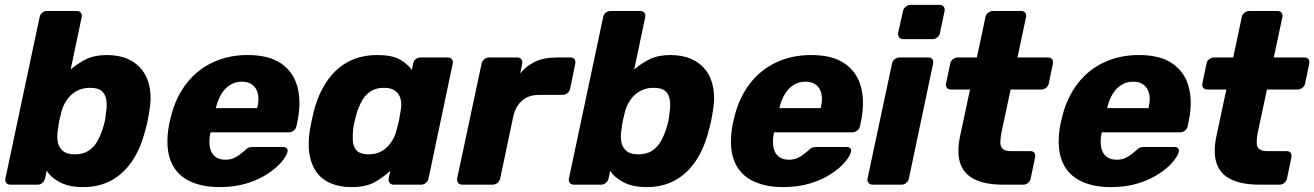

<svg xmlns="http://www.w3.org/2000/svg" viewBox="-20 -755 5374 785"><path d="M320 10Q264 10 226.5 -9Q189 -28 171 -57L164 -25Q162 -15 153.5 -7.5Q145 0 134 0H22Q11 0 5.5 -7.5Q0 -15 2 -25L142 -685Q144 -696 152.5 -703Q161 -710 172 -710H294Q305 -710 310.5 -703Q316 -696 314 -685L269 -471Q299 -497 333.5 -513.5Q368 -530 417 -530Q467 -530 503.5 -513.5Q540 -497 562.5 -467Q585 -437 592.5 -394Q600 -351 590 -297Q587 -278 583.5 -260.5Q580 -243 574 -223Q556 -150 521 -97.5Q486 -45 435.5 -17.5Q385 10 320 10ZM285 -124Q319 -124 341 -138Q363 -152 377 -176Q391 -200 400 -229Q405 -244 408.5 -260Q412 -276 413 -291Q418 -320 415 -344Q412 -368 397 -382Q382 -396 348 -396Q317 -396 293 -382.5Q269 -369 254 -347.5Q239 -326 232 -301Q227 -282 223 -264Q219 -246 217 -226Q212 -199 216 -176Q220 -153 236.5 -138.5Q253 -124 285 -124Z M878 10Q800 10 747.5 -18.5Q695 -47 675.5 -104Q656 -161 671 -244Q673 -251 675 -262Q677 -273 679 -279Q699 -358 743 -414.5Q787 -471 851 -500.5Q915 -530 992 -530Q1080 -530 1130 -495Q1180 -460 1196 -400Q1212 -340 1197 -263L1192 -239Q1190 -228 1180.5 -221Q1171 -214 1161 -214H841Q841 -213 840.5 -211Q840 -209 839 -207Q834 -178 838 -154Q842 -130 858 -116Q874 -102 901 -102Q921 -102 935.5 -108.5Q950 -115 961 -123.5Q972 -132 979 -138Q990 -149 996 -151.5Q1002 -154 1014 -154H1138Q1148 -154 1153 -148Q1158 -142 1155 -132Q1150 -115 1129.5 -91Q1109 -67 1073 -43.5Q1037 -20 988 -5Q939 10 878 10ZM862 -313H1031L1032 -315Q1040 -348 1034.5 -371.5Q1029 -395 1012.5 -408Q996 -421 969 -421Q942 -421 921 -408Q900 -395 885.5 -371.5Q871 -348 863 -315Z M1417 10Q1369 10 1332.5 -5.5Q1296 -21 1274 -51.5Q1252 -82 1245 -125.5Q1238 -169 1247 -225Q1251 -245 1254 -260.5Q1257 -276 1262 -296Q1275 -349 1298 -392Q1321 -435 1353 -466Q1385 -497 1427.5 -513.5Q1470 -530 1521 -530Q1582 -530 1613.5 -512.5Q1645 -495 1664 -469L1669 -495Q1671 -506 1679.5 -513Q1688 -520 1699 -520H1811Q1822 -520 1827.5 -513Q1833 -506 1831 -495L1732 -25Q1730 -15 1721.5 -7.5Q1713 0 1702 0H1589Q1579 0 1573 -7.5Q1567 -15 1569 -25L1576 -57Q1545 -28 1509.5 -9Q1474 10 1417 10ZM1487 -124Q1520 -124 1543 -138.5Q1566 -153 1581 -176Q1596 -199 1602 -226Q1608 -246 1611.5 -264Q1615 -282 1618 -301Q1623 -326 1618.5 -347.5Q1614 -369 1597.5 -382.5Q1581 -396 1550 -396Q1518 -396 1496 -382Q1474 -368 1460.5 -344Q1447 -320 1438 -291Q1434 -276 1430 -260Q1426 -244 1424 -229Q1421 -200 1423 -176Q1425 -152 1440 -138Q1455 -124 1487 -124Z M1870 0Q1859 0 1853 -7.5Q1847 -15 1849 -25L1949 -495Q1951 -505 1960 -512.5Q1969 -520 1980 -520H2095Q2106 -520 2111.5 -512.5Q2117 -505 2115 -495L2107 -455Q2131 -485 2167 -502.5Q2203 -520 2257 -520H2313Q2324 -520 2329 -513Q2334 -506 2332 -495L2311 -392Q2309 -382 2300 -374.5Q2291 -367 2280 -367H2184Q2142 -367 2115.5 -344.5Q2089 -322 2079 -281L2025 -25Q2023 -15 2014 -7.5Q2005 0 1994 0Z M2624 10Q2568 10 2530.5 -9Q2493 -28 2475 -57L2468 -25Q2466 -15 2457.5 -7.5Q2449 0 2438 0H2326Q2315 0 2309.5 -7.5Q2304 -15 2306 -25L2446 -685Q2448 -696 2456.5 -703Q2465 -710 2476 -710H2598Q2609 -710 2614.5 -703Q2620 -696 2618 -685L2573 -471Q2603 -497 2637.5 -513.5Q2672 -530 2721 -530Q2771 -530 2807.5 -513.5Q2844 -497 2866.5 -467Q2889 -437 2896.5 -394Q2904 -351 2894 -297Q2891 -278 2887.5 -260.5Q2884 -243 2878 -223Q2860 -150 2825 -97.5Q2790 -45 2739.5 -17.5Q2689 10 2624 10ZM2589 -124Q2623 -124 2645 -138Q2667 -152 2681 -176Q2695 -200 2704 -229Q2709 -244 2712.5 -260Q2716 -276 2717 -291Q2722 -320 2719 -344Q2716 -368 2701 -382Q2686 -396 2652 -396Q2621 -396 2597 -382.5Q2573 -369 2558 -347.5Q2543 -326 2536 -301Q2531 -282 2527 -264Q2523 -246 2521 -226Q2516 -199 2520 -176Q2524 -153 2540.5 -138.5Q2557 -124 2589 -124Z M3182 10Q3104 10 3051.5 -18.5Q2999 -47 2979.5 -104Q2960 -161 2975 -244Q2977 -251 2979 -262Q2981 -273 2983 -279Q3003 -358 3047 -414.5Q3091 -471 3155 -500.5Q3219 -530 3296 -530Q3384 -530 3434 -495Q3484 -460 3500 -400Q3516 -340 3501 -263L3496 -239Q3494 -228 3484.5 -221Q3475 -214 3465 -214H3145Q3145 -213 3144.5 -211Q3144 -209 3143 -207Q3138 -178 3142 -154Q3146 -130 3162 -116Q3178 -102 3205 -102Q3225 -102 3239.5 -108.5Q3254 -115 3265 -123.5Q3276 -132 3283 -138Q3294 -149 3300 -151.5Q3306 -154 3318 -154H3442Q3452 -154 3457 -148Q3462 -142 3459 -132Q3454 -115 3433.5 -91Q3413 -67 3377 -43.5Q3341 -20 3292 -5Q3243 10 3182 10ZM3166 -313H3335L3336 -315Q3344 -348 3338.5 -371.5Q3333 -395 3316.5 -408Q3300 -421 3273 -421Q3246 -421 3225 -408Q3204 -395 3189.5 -371.5Q3175 -348 3167 -315Z M3548 0Q3537 0 3531 -7.5Q3525 -15 3527 -25L3627 -495Q3629 -506 3638 -513Q3647 -520 3658 -520H3776Q3787 -520 3792 -513Q3797 -506 3795 -495L3696 -25Q3694 -15 3685.5 -7.5Q3677 0 3666 0ZM3673 -595Q3662 -595 3656.5 -602Q3651 -609 3652 -620L3672 -710Q3674 -720 3683 -727.5Q3692 -735 3702 -735H3822Q3833 -735 3838.5 -727.5Q3844 -720 3842 -710L3823 -620Q3821 -609 3812 -602Q3803 -595 3793 -595Z M4081 0Q4012 0 3967.5 -20.5Q3923 -41 3907 -84.5Q3891 -128 3905 -197L3946 -389H3868Q3857 -389 3851.5 -396Q3846 -403 3848 -414L3865 -495Q3867 -506 3876 -513Q3885 -520 3895 -520H3974L4009 -685Q4011 -696 4020 -703Q4029 -710 4039 -710H4155Q4166 -710 4171.5 -703Q4177 -696 4175 -685L4140 -520H4265Q4276 -520 4281.5 -513Q4287 -506 4285 -495L4268 -414Q4266 -403 4257 -396Q4248 -389 4238 -389H4112L4074 -211Q4070 -189 4070 -172Q4070 -155 4080 -146Q4090 -137 4114 -137H4193Q4204 -137 4209 -130Q4214 -123 4212 -112L4194 -25Q4192 -15 4183.5 -7.5Q4175 0 4164 0Z M4522 10Q4444 10 4391.5 -18.5Q4339 -47 4319.5 -104Q4300 -161 4315 -244Q4317 -251 4319 -262Q4321 -273 4323 -279Q4343 -358 4387 -414.5Q4431 -471 4495 -500.5Q4559 -530 4636 -530Q4724 -530 4774 -495Q4824 -460 4840 -400Q4856 -340 4841 -263L4836 -239Q4834 -228 4824.5 -221Q4815 -214 4805 -214H4485Q4485 -213 4484.5 -211Q4484 -209 4483 -207Q4478 -178 4482 -154Q4486 -130 4502 -116Q4518 -102 4545 -102Q4565 -102 4579.5 -108.5Q4594 -115 4605 -123.5Q4616 -132 4623 -138Q4634 -149 4640 -151.5Q4646 -154 4658 -154H4782Q4792 -154 4797 -148Q4802 -142 4799 -132Q4794 -115 4773.5 -91Q4753 -67 4717 -43.5Q4681 -20 4632 -5Q4583 10 4522 10ZM4506 -313H4675L4676 -315Q4684 -348 4678.5 -371.5Q4673 -395 4656.5 -408Q4640 -421 4613 -421Q4586 -421 4565 -408Q4544 -395 4529.5 -371.5Q4515 -348 4507 -315Z M5129 0Q5060 0 5015.5 -20.5Q4971 -41 4955 -84.5Q4939 -128 4953 -197L4994 -389H4916Q4905 -389 4899.5 -396Q4894 -403 4896 -414L4913 -495Q4915 -506 4924 -513Q4933 -520 4943 -520H5022L5057 -685Q5059 -696 5068 -703Q5077 -710 5087 -710H5203Q5214 -710 5219.5 -703Q5225 -696 5223 -685L5188 -520H5313Q5324 -520 5329.5 -513Q5335 -506 5333 -495L5316 -414Q5314 -403 5305 -396Q5296 -389 5286 -389H5160L5122 -211Q5118 -189 5118 -172Q5118 -155 5128 -146Q5138 -137 5162 -137H5241Q5252 -137 5257 -130Q5262 -123 5260 -112L5242 -25Q5240 -15 5231.5 -7.5Q5223 0 5212 0Z"/></svg>

Font: Rubik Light
Style: Bold Italic
Weight: 700
Italic angle: -12°
Version: Version 2.104